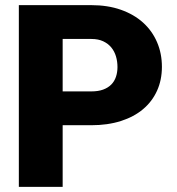

<svg xmlns="http://www.w3.org/2000/svg" viewBox="-20 -731 691 751"><path d="M225.1 -241.2V0H53.7V-710.9H337.4Q401.4 -710.9 452.6 -692.9Q503.9 -674.8 539.6 -642.6Q575.2 -610.4 594.2 -566.2Q613.3 -522 613.3 -469.7Q613.3 -418 594.2 -376Q575.2 -334 539.6 -304Q503.9 -273.9 452.6 -257.6Q401.4 -241.2 337.4 -241.2ZM225.1 -373.5H337.4Q364.3 -373.5 383.5 -380.6Q402.8 -387.7 415.3 -400.4Q427.7 -413.1 433.6 -430.7Q439.5 -448.2 439.5 -468.8Q439.5 -490.7 433.6 -510.5Q427.7 -530.3 415.3 -545.4Q402.8 -560.5 383.5 -569.6Q364.3 -578.6 337.4 -578.6H225.1Z"/></svg>

Font: RobotoDraft
Style: Black
Weight: 900
Designer: Google
Version: Version 2.000980w3; 2014; ttfautohint (v1.1) -l 5 -r 24 -G 4